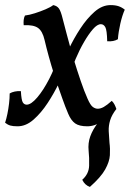

<svg xmlns="http://www.w3.org/2000/svg" viewBox="-42 -487 526 754"><path d="M167 -467Q182 -464 189.5 -453.5Q197 -443 204 -414Q212 -383 220 -353Q228 -323 236 -294L246 -259Q261 -210 275 -169Q289 -128 302 -99Q313 -74 322.5 -67Q332 -60 342 -60Q353 -60 365.5 -67Q378 -74 397 -91Q404 -84 408 -76Q412 -68 415 -59Q391 -31 360.5 -11Q330 9 301 9Q269 9 253 -2.5Q237 -14 226 -40Q214 -68 203 -99.5Q192 -131 181 -162L170 -196Q159 -231 149.5 -265.5Q140 -300 133 -330Q125 -365 107 -377.5Q89 -390 51 -388Q50 -399 51 -408.5Q52 -418 56 -426Q73 -428 95 -435Q117 -442 137 -450.5Q157 -459 167 -467ZM392 -467Q411 -467 424 -462.5Q437 -458 448 -449Q438 -427 430.5 -394Q423 -361 421 -333Q404 -323 379 -325Q378 -369 371.5 -380.5Q365 -392 354 -392Q340 -392 323 -372.5Q306 -353 288 -322Q270 -291 255 -255.5Q240 -220 231 -188L201 -229Q210 -256 229 -296Q248 -336 273.5 -375Q299 -414 329 -440.5Q359 -467 392 -467ZM-4 -120Q4 -125 16 -127.5Q28 -130 40 -129Q42 -94 47.5 -85Q53 -76 63 -76Q80 -76 104 -104Q128 -132 151 -176.5Q174 -221 188 -270L218 -229Q209 -202 190 -162Q171 -122 145.5 -83Q120 -44 90 -17.5Q60 9 27 9Q9 9 -1.5 6Q-12 3 -22 -5Q-17 -20 -13 -39.5Q-9 -59 -6.5 -80Q-4 -101 -4 -120ZM311 247Q291 240 281 219Q307 196 308 164Q309 132 306 105Q303 75 312.5 48.5Q322 22 342.5 -4.5Q363 -31 394 -59H415Q397 -36 390.5 -14.5Q384 7 385 28.5Q386 50 388 74Q391 97 389.5 122.5Q388 148 371 178.5Q354 209 311 247Z"/></svg>

Font: Vollkorn
Style: Italic
Weight: 400
Italic angle: -11°
Designer: Friedrich Althausen
Foundry: Friedrich Althausen
Version: Version 5.001